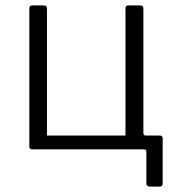

<svg xmlns="http://www.w3.org/2000/svg" viewBox="-20 -550 639 707"><path d="M98 0Q88 0 88 -12V-518Q88 -525 90.5 -527.5Q93 -530 101 -530H137Q147 -530 150 -527.5Q153 -525 153 -515V-51H442V-518Q442 -525 444.5 -527.5Q447 -530 456 -530H492Q502 -530 505 -527.5Q508 -525 508 -515V-12Q508 0 497 0ZM532 137Q519 137 519 125V8Q519 0 510 0H466V-51H508V-60Q508 -51 516 -51H569Q579 -51 579 -39V124Q579 131 576.5 134Q574 137 567 137Z"/></svg>

Font: Libre Franklin Light
Style: Regular
Weight: 300
Designer: Pablo Impallari, Rodrigo Fuenzalida, Nhung Nguyen
Foundry: Impallari Type
Version: Version 3.000